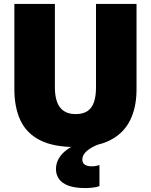

<svg xmlns="http://www.w3.org/2000/svg" viewBox="-20 -733 767 976"><path d="M365 14.5Q251 14.5 182.5 -20.8Q114 -56 83.5 -122Q53 -188 53 -279Q53 -297.5 53 -329Q53 -360.5 53 -398.8Q53 -437 53 -474Q53 -544.5 53 -599.8Q53 -655 53 -713H259Q259 -655 259 -599.8Q259 -544.5 259 -474V-288Q259 -244.5 270.2 -214.2Q281.5 -184 305 -168.5Q328.5 -153 364.5 -153Q402 -153 424.8 -168.5Q447.5 -184 457.8 -214.2Q468 -244.5 468 -288.5V-474Q468 -544.5 468 -599.8Q468 -655 468 -713H674Q674 -655 674 -599.8Q674 -544.5 674 -474Q674 -437 674 -398.2Q674 -359.5 674 -327.5Q674 -295.5 674 -278.5Q674 -187.5 641.5 -121.8Q609 -56 540.8 -20.8Q472.5 14.5 365 14.5ZM414 223Q360 223 327.2 210.5Q294.5 198 279.5 176.2Q264.5 154.5 264.5 127.5Q264.5 99.5 276.5 77Q288.5 54.5 308 37.8Q327.5 21 350 10V-25.5L444.5 -37L482 0Q444.5 15 421.5 34.5Q398.5 54 398.5 78Q398.5 95 411 103.8Q423.5 112.5 446 112.5Q460 112.5 470 110Q480 107.5 485.5 106V213Q474.5 217.5 455.2 220.2Q436 223 414 223Z"/></svg>

Font: Commissioner Thin ExtraBold
Style: Regular
Weight: 800
Version: Version 1.000